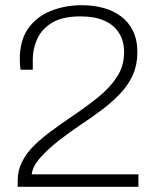

<svg xmlns="http://www.w3.org/2000/svg" viewBox="-20 -718 597 738"><path d="M48 0V-24Q48 -63 65 -96.5Q82 -130 111 -158.5Q140 -187 176 -213.5Q212 -240 250 -266Q308 -305 354.5 -342Q401 -379 429 -421.5Q457 -464 457 -517Q457 -561 437 -592Q417 -623 380 -639Q343 -655 290 -655Q219 -655 179 -630Q139 -605 122.5 -567Q106 -529 106 -491V-450H59Q58 -455 57 -466Q56 -477 56 -490Q56 -564 89 -609.5Q122 -655 176.5 -676.5Q231 -698 294 -698Q337 -698 375.5 -688Q414 -678 444 -656Q474 -634 491 -599.5Q508 -565 508 -517Q508 -470 491.5 -432Q475 -394 445 -361.5Q415 -329 375 -298.5Q335 -268 288 -237Q246 -209 204.5 -176.5Q163 -144 134 -111Q105 -78 102 -48H512V0Z"/></svg>

Font: Archivo Thin
Style: Regular
Weight: 250
Designer: Hector Gatti
Foundry: Omnibus-Type
Version: Version 2.001